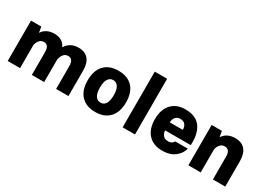

<svg xmlns="http://www.w3.org/2000/svg" viewBox="-11 -1492 3084 2239"><g transform="rotate(30 1531.0 -372.5)"><path d="M69.3 -543.5H207.5L220.7 -466.8Q274.4 -548.3 383.8 -548.3Q499.5 -548.3 540 -455.6Q594.7 -548.3 710.4 -548.3Q796.9 -548.3 842 -495.6Q887.2 -442.9 887.2 -342.8V0H721.2V-305.7Q721.2 -403.8 652.8 -403.8Q617.7 -403.8 595.5 -380.1Q573.2 -356.4 561 -310.1H560.5V0H394.5V-305.7Q394.5 -403.8 326.2 -403.8Q260.7 -403.8 235.8 -315.4V0H69.3Z M1248 -548.3Q1370.6 -548.3 1438.5 -476.6Q1506.3 -404.8 1506.3 -271.5Q1506.3 -138.7 1438.2 -66.7Q1370.1 5.4 1248 5.4Q1126 5.4 1057.6 -66.7Q989.3 -138.7 989.3 -271.5Q989.3 -404.8 1057.4 -476.6Q1125.5 -548.3 1248 -548.3ZM1248 -422.9Q1204.1 -422.9 1179.7 -384.5Q1155.3 -346.2 1155.3 -271.5Q1155.3 -196.3 1179.4 -158.2Q1203.6 -120.1 1248 -120.1Q1292.5 -120.1 1316.4 -158.2Q1340.3 -196.3 1340.3 -271.5Q1340.3 -346.2 1315.9 -384.5Q1291.5 -422.9 1248 -422.9Z M1783.2 0H1616.7V-750H1783.2Z M2063 -217.3Q2066.9 -173.3 2090.1 -148.4Q2113.3 -123.5 2156.7 -123.5Q2210 -123.5 2229.5 -164.6H2400.4Q2380.9 -90.8 2316.4 -42.7Q2252 5.4 2150.9 5.4Q2028.3 5.4 1961.4 -68.4Q1894.5 -142.1 1894.5 -271.5Q1894.5 -399.9 1961.4 -474.1Q2028.3 -548.3 2148.4 -548.3Q2291.5 -548.3 2354.5 -460.2Q2417.5 -372.1 2408.7 -217.3ZM2064 -325.2H2239.7Q2239.3 -369.6 2217 -396.2Q2194.8 -422.9 2150.9 -422.9Q2112.3 -422.9 2088.6 -395.8Q2064.9 -368.7 2064 -325.2Z M2668 0H2502V-543.5H2640.1L2653.3 -465.3Q2708 -548.3 2819.3 -548.3Q2906.7 -548.3 2952.6 -495.6Q2998.5 -442.9 2998.5 -342.8V0H2832.5V-305.7Q2832.5 -403.8 2761.7 -403.8Q2725.6 -403.8 2702.6 -380.1Q2679.7 -356.4 2668 -312Z"/></g></svg>

Font: Estedad-FD ExtraBold
Style: Regular
Weight: 800
Designer: Amin Abedi
Version: Version 7.3